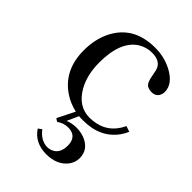

<svg xmlns="http://www.w3.org/2000/svg" viewBox="-194 -509 814 814"><g transform="rotate(45 212.5 -102.0)"><path d="M39.1 -203.1Q39.1 -84 127 -25.4Q159.2 -3.9 199.2 4.9L160.2 83L173.8 91.8Q197.3 75.2 223.6 75.2Q269.5 75.2 276.4 117.2Q277.3 124 277.3 130.9Q277.3 181.6 238.3 194.3Q228.5 197.3 219.7 197.3Q180.7 196.3 151.4 158.2L135.7 169.9Q168.9 220.7 237.3 221.7Q301.8 221.7 334 180.7Q350.6 159.2 350.6 132.8Q350.6 80.1 295.9 58.6Q273.4 50.8 250 50.8Q221.7 50.8 199.2 60.5L222.7 8.8Q231.4 9.8 248 9.8Q349.6 9.8 401.4 -61.5Q413.1 -78.1 419.9 -94.7L394.5 -103.5Q358.4 -26.4 275.4 -18.6Q267.6 -17.6 259.8 -17.6Q190.4 -17.6 151.4 -86.9Q122.1 -139.6 122.1 -211.9Q122.1 -339.8 189.5 -382.8Q217.8 -400.4 252 -400.4Q304.7 -400.4 315.4 -359.4Q317.4 -351.6 320.3 -335Q326.2 -295.9 341.8 -286.1Q351.6 -281.2 363.3 -280.3Q396.5 -278.3 405.3 -307.6Q407.2 -314.5 407.2 -320.3Q407.2 -370.1 343.8 -402.3Q298.8 -424.8 246.1 -424.8Q115.2 -424.8 63.5 -318.4Q39.1 -267.6 39.1 -203.1Z"/></g></svg>

Font: Abhaya Libre
Style: Regular
Weight: 400
Designer: Pushpananda Ekanayake, Sol Matas, Pathum Egodawatta
Foundry: Mooniak
Version: Version 1.050 ; ttfautohint (v1.6)